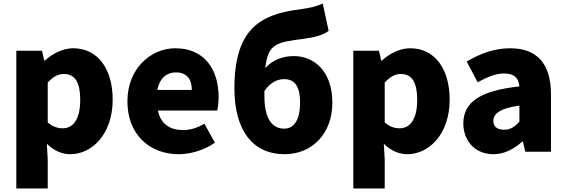

<svg xmlns="http://www.w3.org/2000/svg" viewBox="-20 -855 3190 1082"><path d="M72 207H249V44L244 -45C282 -7 328 14 376 14C498 14 615 -98 615 -294C615 -469 529 -583 393 -583C334 -583 278 -554 233 -514H229L217 -569H72ZM334 -132C307 -132 277 -140 249 -165V-390C280 -423 307 -438 340 -438C403 -438 432 -391 432 -291C432 -177 388 -132 334 -132Z M987 14C1054 14 1132 -9 1191 -51L1132 -158C1091 -134 1053 -122 1012 -122C940 -122 886 -154 870 -232H1204C1208 -245 1212 -277 1212 -308C1212 -464 1132 -583 968 -583C830 -583 698 -469 698 -284C698 -96 824 14 987 14ZM867 -348C879 -416 922 -447 971 -447C1036 -447 1061 -405 1061 -348Z M1470 -342C1503 -391 1544 -409 1581 -409C1636 -409 1671 -376 1671 -276C1671 -186 1641 -130 1582 -130C1513 -130 1470 -187 1470 -314ZM1799 -835C1762 -819 1729 -810 1660 -801C1449 -773 1301 -693 1301 -357C1301 -123 1402 14 1584 14C1739 14 1853 -102 1853 -276C1853 -452 1752 -539 1635 -539C1573 -539 1514 -516 1475 -471C1490 -611 1540 -617 1697 -637C1748 -644 1802 -657 1832 -681Z M1971 207H2148V44L2143 -45C2181 -7 2227 14 2275 14C2397 14 2514 -98 2514 -294C2514 -469 2428 -583 2292 -583C2233 -583 2177 -554 2132 -514H2128L2116 -569H1971ZM2233 -132C2206 -132 2176 -140 2148 -165V-390C2179 -423 2206 -438 2239 -438C2302 -438 2331 -391 2331 -291C2331 -177 2287 -132 2233 -132Z M2760 14C2823 14 2876 -15 2923 -57H2927L2940 0H3085V-323C3085 -501 3002 -583 2855 -583C2766 -583 2685 -553 2610 -508L2672 -391C2729 -423 2776 -441 2821 -441C2879 -441 2903 -414 2907 -368C2685 -344 2591 -279 2591 -159C2591 -64 2655 14 2760 14ZM2821 -124C2784 -124 2760 -140 2760 -173C2760 -213 2796 -245 2907 -260V-169C2881 -141 2857 -124 2821 -124Z"/></svg>

Font: Noto Sans CJK Black
Style: Bold
Weight: 900
Designer: Ryoko NISHIZUKA (kana & ideographs); Paul D. Hunt (Latin, Greek & Cyrillic); Wenlong ZHANG (bopomofo); Sandoll Communica
Foundry: Adobe Systems Incorporated
Version: Version 1.000;PS 1;hotconv 1.0.78;makeotf.lib2.5.61930